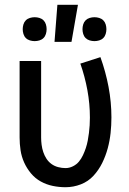

<svg xmlns="http://www.w3.org/2000/svg" viewBox="-20 -775 540 803"><path d="M254 8Q227 8 200.5 2.5Q174 -3 150.5 -16Q127 -29 109.5 -50Q92 -71 81 -95.5Q70 -120 66 -146.5Q62 -173 62 -200V-520H152V-200Q152 -185 154 -169.5Q156 -154 161 -139Q166 -124 174.5 -111Q183 -98 195.5 -89Q208 -80 223.5 -76Q239 -72 254 -72Q270 -72 285 -79.5Q300 -87 310 -99Q320 -111 327 -126Q334 -141 339 -156Q344 -171 347 -187Q350 -203 352 -219Q354 -235 355 -251Q356 -267 356 -283Q356 -341 345.5 -398Q335 -455 316 -509L400 -536Q422 -475 434 -411.5Q446 -348 446 -284Q446 -251 442.5 -218.5Q439 -186 430.5 -154.5Q422 -123 407.5 -93.5Q393 -64 371 -40Q349 -16 318 -4Q287 8 254 8ZM375 -603Q365 -603 355 -606Q345 -609 338 -616Q331 -623 328 -633Q325 -643 325 -653Q325 -663 328 -673Q331 -683 338 -690Q345 -697 355 -700Q365 -703 375 -703Q385 -703 395 -700Q405 -697 412 -690Q419 -683 422 -673Q425 -663 425 -653Q425 -643 422 -633Q419 -623 412 -616Q405 -609 395 -606Q385 -603 375 -603ZM125 -603Q115 -603 105 -606Q95 -609 88 -616Q81 -623 78 -633Q75 -643 75 -653Q75 -663 78 -673Q81 -683 88 -690Q95 -697 105 -700Q115 -703 125 -703Q135 -703 145 -700Q155 -697 162 -690Q169 -683 172 -673Q175 -663 175 -653Q175 -643 172 -633Q169 -623 162 -616Q155 -609 145 -606Q135 -603 125 -603ZM208 -600 220 -755H306L279 -600Z"/></svg>

Font: Iosevka Fixed Medium
Style: Regular
Weight: 500
Monospace: yes
Designer: Belleve Invis
Foundry: Belleve Invis
Version: Version 32.3.0